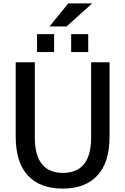

<svg xmlns="http://www.w3.org/2000/svg" viewBox="-20 -1095 734 1125"><path d="M397 -790V-895H497V-790ZM197 -790V-895H297V-790ZM380 -1075H520L370 -940H270ZM184 -730V-290Q184 -82 349 -82Q514 -82 514 -290V-730H622V-295Q622 -144 551 -67Q480 10 347 10Q214 10 143 -67Q72 -144 72 -295V-730Z"/></svg>

Font: Mplus 1p Medium
Style: Regular
Weight: 500
Version: Version 1.061